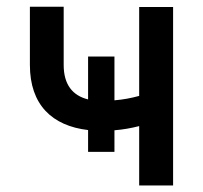

<svg xmlns="http://www.w3.org/2000/svg" viewBox="-20 -567 620 587"><path d="M329.9 -394.2H249.3V-263.1C202.4 -274.5 174.7 -307.9 174.7 -368.3V-546.5H71.4V-368.3C71.4 -246.8 139.2 -182.2 249.3 -169.4V-102.6H329.9V-168.7C356.5 -170.8 381.7 -175.4 405.5 -181.5V0H509.2V-545.5H405.5V-273.8C381 -267 356.2 -262.4 329.9 -260.3Z"/></svg>

Font: Magic Ui Pro Medium
Style: Regular
Weight: 500
Designer: Stefan Endress, Andreas Faust
Version: Version 1.000;FEAKit 1.0